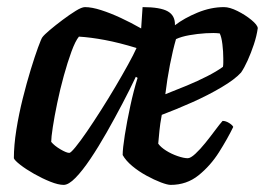

<svg xmlns="http://www.w3.org/2000/svg" viewBox="-20 -520 745 540"><path d="M159 0Q144 0 121.5 -9Q99 -18 76 -31Q53 -44 37 -56.5Q21 -69 19 -75Q19 -111 26 -155Q33 -199 44 -243Q55 -287 66.5 -324.5Q78 -362 87 -386.5Q96 -411 99 -415Q104 -422 120 -435.5Q136 -449 156 -464Q176 -479 193 -489.5Q210 -500 219 -500Q238 -500 264.5 -491.5Q291 -483 320 -469.5Q349 -456 377 -440L381 -500Q431 -500 452 -488Q473 -476 472 -449Q498 -469 535.5 -484.5Q573 -500 610 -500Q626 -500 648 -489Q670 -478 687 -464Q704 -450 705 -441Q702 -419 694 -395Q686 -371 676.5 -350Q667 -329 658 -316Q641 -297 603 -274.5Q565 -252 520 -232Q475 -212 435 -197Q430 -170 428.5 -153Q427 -136 425 -116Q432 -106 447 -96.5Q462 -87 479.5 -81Q497 -75 508 -75Q516 -75 529.5 -87.5Q543 -100 557.5 -118Q572 -136 585 -153.5Q598 -171 606 -180Q615 -180 624.5 -174Q634 -168 636 -163Q620 -130 596 -92Q572 -54 538.5 -27Q505 0 460 0Q451 0 432.5 -7Q414 -14 392 -26Q370 -38 352 -53Q334 -68 325 -84Q325 -102 331 -140Q337 -178 346.5 -222Q356 -266 367 -301L362 -304Q346 -270 324.5 -229Q303 -188 280 -147.5Q257 -107 234.5 -73.5Q212 -40 192.5 -20Q173 0 159 0ZM175 -90Q179 -90 192.5 -106.5Q206 -123 224.5 -150Q243 -177 264 -210Q285 -243 304.5 -276Q324 -309 340 -338Q356 -367 364 -385Q315 -400 275 -407.5Q235 -415 202 -417Q192 -405 181 -375Q170 -345 159.5 -307Q149 -269 141 -230.5Q133 -192 128.5 -162.5Q124 -133 124 -121Q133 -110 150 -100Q167 -90 175 -90ZM445 -255Q476 -267 506 -279.5Q536 -292 562.5 -305.5Q589 -319 607 -332Q608 -337 608 -343.5Q608 -350 608 -356Q608 -375 605.5 -395.5Q603 -416 598 -426Q582 -428 558.5 -426.5Q535 -425 512.5 -421Q490 -417 475 -410Q466 -379 458 -338Q450 -297 445 -255Z"/></svg>

Font: Texturina Medium 12pt
Style: Bold Italic
Weight: 700
Italic angle: -11°
Version: Version 1.002